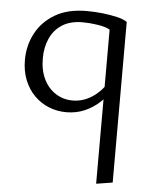

<svg xmlns="http://www.w3.org/2000/svg" viewBox="-52 -463 626 795"><g transform="rotate(5 261.5 -65.5)"><path d="M276.4 -420Q310 -420 342.8 -416.4Q375.6 -412.7 403.1 -406.2Q430.5 -399.7 445.2 -389.7L377.4 -351.5Q359.2 -362 326.2 -367.1Q293.1 -372.1 263.8 -372.1Q213.4 -372.1 179.9 -351.2Q146.3 -330.2 129.2 -293.1Q112.1 -256.1 112.1 -209.1Q112.1 -159.2 130.1 -122.5Q148.2 -85.8 179.8 -65.8Q211.3 -45.8 249.9 -45.8Q293.6 -45.8 331.8 -71.1Q370 -96.3 395.4 -140.4L419 -113.9Q397.3 -79.7 368.3 -52.6Q339.3 -25.4 304.2 -10.3Q269.2 4.8 228.1 4.8Q189.9 4.8 155.8 -8.9Q121.6 -22.6 95.3 -48.9Q69 -75.1 54 -112.4Q38.9 -149.6 38.9 -196Q38.9 -256.2 65.8 -307Q92.6 -357.8 145.2 -388.9Q197.8 -420 276.4 -420ZM445.2 -389.7V278.2L377.4 289V-351.5Z"/></g></svg>

Font: Ysabeau
Style: Bold
Weight: 700
Designer: Christian Thalmann (Catharsis Fonts)
Version: Version 2.000;gftools[0.9.27.dev2+g8671c4b]